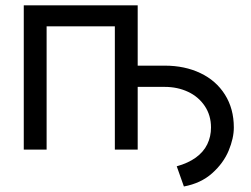

<svg xmlns="http://www.w3.org/2000/svg" viewBox="-20 -550 922 706"><path d="M452.1 -308.6V-230.5H585.9C617.2 -230.5 645.7 -224.4 671.4 -212.4C697.1 -200.4 717.6 -182.9 732.9 -160.2C748.2 -137.4 755.9 -111 755.9 -81.1C755.9 -58.9 751.3 -38.4 742.2 -19.5C733.1 -0.7 719.1 15.6 700.2 29.3C681.3 43 657.9 53.7 629.9 61.5L656.2 135.7C697.9 127.9 732.6 111.7 760.3 86.9C787.9 62.2 808.1 34.5 820.8 3.9C833.5 -26.7 839.8 -55 839.8 -81.1C839.8 -127.3 828.9 -167.6 807.1 -202.1C785.3 -236.7 755.2 -263 716.8 -281.2C678.4 -299.5 634.8 -308.6 585.9 -308.6ZM67.4 -530.3V0H151.4V-453.1H402.3V0H486.3V-530.3Z"/></svg>

Font: Pretendard Variable
Style: Regular
Weight: 400
Designer: Base glyphs from Inter by Rasmus Andersson; Hangeul glyphs from Noto Sans CJK(Source Han Sans) by Jang Soo-young and Kan
Foundry: Kil Hyung-jin
Version: Version 1.309;Glyphs 3.2 (3225)